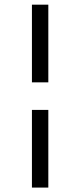

<svg xmlns="http://www.w3.org/2000/svg" viewBox="-20 -659 349 834"><path d="M189.9 -181.6V155.8H118.7V-181.6ZM189.9 -638.7V-301.3H118.7V-638.7Z"/></svg>

Font: KhunPaOh
Style: Regular
Weight: 400
Designer: Khon Soe Zaw Thu
Version: Version 1.00 July 11, 2016, initial release